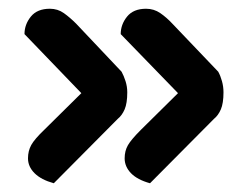

<svg xmlns="http://www.w3.org/2000/svg" viewBox="-20 -449 563 439"><path d="M256 -371Q256 -393 270.5 -411Q285 -429 314 -429Q332 -429 346.5 -419Q361 -409 374 -395L479 -285Q484 -276 487.5 -263.5Q491 -251 491 -238Q491 -213 485 -199Q479 -185 469 -177L323 -30Q294 -38 279.5 -53Q265 -68 265 -87Q265 -104 272.5 -117Q280 -130 302 -152L387 -236ZM36 -371Q36 -393 50.5 -411Q65 -429 94 -429Q112 -429 126 -419Q140 -409 154 -395L258 -285Q263 -276 267 -263.5Q271 -251 271 -238Q271 -213 265 -199Q259 -185 249 -177L103 -30Q74 -38 59 -53Q44 -68 44 -87Q44 -104 51.5 -117.5Q59 -131 81 -152L166 -236Z"/></svg>

Font: Baloo Tammudu 2 SemiBold
Style: Regular
Weight: 600
Designer: Maithili Shingre, Omkar Shende and Ek Type
Foundry: Ek Type
Version: Version 1.640;hotconv 1.0.111;makeotfexe 2.5.65597; ttfautoh